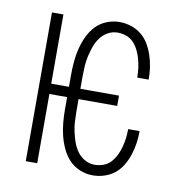

<svg xmlns="http://www.w3.org/2000/svg" viewBox="-66 -591 632 661"><g transform="rotate(10 250.0 -260.0)"><path d="M300 8Q277 8 255 -1Q233 -10 217.5 -26.5Q202 -43 192 -64.5Q182 -86 176.5 -108.5Q171 -131 169 -154Q167 -177 167 -200V-242H105V0H65V-520H105V-278H167V-320Q167 -343 169 -366Q171 -389 176.5 -411.5Q182 -434 192 -455.5Q202 -477 217.5 -493.5Q233 -510 255 -519Q277 -528 300 -528Q321 -528 341 -521.5Q361 -515 377 -502Q393 -489 403.5 -471Q414 -453 420.5 -433Q427 -413 430 -392.5Q433 -372 433 -351V-350H393V-351Q393 -367 391 -382.5Q389 -398 385 -413Q381 -428 374 -442.5Q367 -457 356.5 -468.5Q346 -480 331 -485.5Q316 -491 300 -491Q282 -491 266 -482Q250 -473 239.5 -458.5Q229 -444 223 -427Q217 -410 213 -392Q209 -374 208 -356Q207 -338 207 -320V-278H342V-242H207V-200Q207 -182 208 -164Q209 -146 213 -128Q217 -110 223 -93Q229 -76 239.5 -61.5Q250 -47 266 -38Q282 -29 300 -29Q316 -29 331 -34.5Q346 -40 356.5 -51.5Q367 -63 374 -77.5Q381 -92 385 -107Q389 -122 391 -137.5Q393 -153 393 -169V-170H433V-169Q433 -148 430 -127.5Q427 -107 420.5 -87Q414 -67 403.5 -49Q393 -31 377 -18Q361 -5 341 1.5Q321 8 300 8Z"/></g></svg>

Font: Iosevka Extralight
Style: Regular
Weight: 200
Monospace: yes
Designer: Belleve Invis
Foundry: Belleve Invis
Version: Version 32.0.1; ttfautohint (v1.8.4)